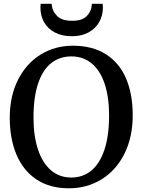

<svg xmlns="http://www.w3.org/2000/svg" viewBox="-20 -996 763 1027"><path d="M32.2 0ZM197.3 -975.6H256.3Q256.3 -968.3 257.8 -962.4Q262.2 -933.1 287.1 -908.9Q312 -884.8 365.7 -884.8Q418.9 -884.8 442.9 -908.9Q466.8 -933.1 470.2 -962.9Q471.2 -968.8 471.2 -975.6H529.3Q530.3 -968.8 530.3 -955.6Q530.3 -912.6 510.5 -877.7Q490.7 -842.8 453.4 -822.5Q416 -802.2 364.7 -802.2Q311.5 -802.2 273.4 -822.3Q235.4 -842.3 215.8 -877.2Q196.3 -912.1 196.3 -955.1Q196.3 -968.8 197.3 -975.6ZM370.1 -751.5Q474.6 -751.5 546.4 -705.8Q618.2 -660.2 654.1 -576.7Q689.9 -493.2 689.9 -379.4Q689.9 -262.7 645.8 -174.1Q601.6 -85.4 523.7 -37.1Q445.8 11.2 348.1 11.2Q246.6 11.2 175.5 -35.9Q104.5 -83 68.4 -168.2Q32.2 -253.4 32.2 -366.2Q32.2 -481.4 76.2 -568.8Q120.1 -656.2 197 -703.9Q273.9 -751.5 370.1 -751.5ZM361.3 -46.4Q423.3 -46.4 468.5 -83.5Q513.7 -120.6 538.6 -195.1Q563.5 -269.5 563.5 -378.9Q563.5 -476.6 539.8 -547.6Q516.1 -618.7 470.7 -656.5Q425.3 -694.3 361.8 -694.3Q299.3 -694.3 253.9 -658.4Q208.5 -622.6 183.8 -549.3Q159.2 -476.1 159.2 -366.7Q159.2 -269 183.1 -196.8Q207 -124.5 252.4 -85.4Q297.9 -46.4 361.3 -46.4Z"/></svg>

Font: Merriweather
Style: Regular
Weight: 400
Designer: Eben Sorkin
Foundry: Eben Sorkin
Version: Version 1.584; ttfautohint (v1.6)